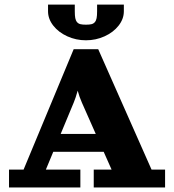

<svg xmlns="http://www.w3.org/2000/svg" viewBox="-20 -821 763 841"><path d="M190.4 -771.5V-800.8H307.6V-771.5Q307.6 -752.7 309.7 -741.7Q311.8 -730.7 317.5 -724Q323.2 -717.3 332.2 -715.1Q341.1 -712.9 356.4 -712.9Q371.8 -712.9 380.7 -715.1Q389.6 -717.3 395.4 -724Q401.1 -730.7 403.2 -741.7Q405.3 -752.7 405.3 -771.5V-800.8H522.5V-771.5Q522.5 -738 499.4 -708.6Q476.3 -679.2 438 -661.9Q399.7 -644.5 356.4 -644.5Q313.2 -644.5 274.9 -661.9Q236.6 -679.2 213.5 -708.6Q190.4 -738 190.4 -771.5ZM302.7 -605.5H410.2L643.8 -78.1H703.1V0H390.6V-78.1H468.8L434.1 -156.2H213.4L180.9 -78.1H332V0H19.5V-78.1H83.3ZM245.8 -234.4H399.4L338.9 -371.1Q327.1 -397.9 320.3 -423.8Q310.8 -390.1 302.7 -371.1Z"/></svg>

Font: Orelega One
Style: Regular
Weight: 400
Version: Version 1.1 ; ttfautohint (v1.8.3)